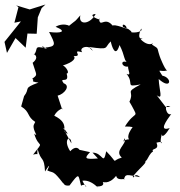

<svg xmlns="http://www.w3.org/2000/svg" viewBox="-79 -814 799 853"><path d="M657 -339 617 -391C648 -367 628 -413 626 -463C681 -413 688 -468 642 -478C618 -515 631 -492 664 -501C653 -502 626 -577 638 -544C612 -609 634 -592 596 -616C614 -640 593 -593 546 -639C583 -659 517 -613 548 -687C562 -668 492 -666 505 -674C478 -696 499 -678 467 -695C461 -716 489 -697 482 -687C423 -709 405 -706 435 -680C391 -759 365 -681 361 -732C380 -717 300 -748 346 -752C322 -705 267 -700 278 -746C245 -709 272 -736 216 -690C257 -692 207 -719 168 -695C222 -673 190 -665 139 -672C166 -618 177 -606 113 -602C93 -616 138 -598 126 -598C65 -616 94 -592 71 -571C69 -577 100 -562 66 -535C83 -477 91 -484 64 -464C80 -454 47 -454 92 -447C20 -421 57 -423 28 -387L15 -341C56 -316 39 -297 78 -272C85 -280 85 -290 71 -259C64 -235 97 -201 73 -220C94 -148 121 -196 68 -127C98 -136 83 -115 88 -152C104 -91 117 -124 121 -52C155 -106 131 -57 131 -57C159 -43 154 -62 203 2C207 -15 193 15 230 10C275 -50 268 -39 281 11C308 -6 313 44 287 -11C333 -19 376 45 347 7C337 18 390 18 378 -4C376 -9 403 10 437 -33C443 -5 484 -27 471 -14C478 -44 483 -38 543 -27C517 -52 513 -13 511 -30C561 -91 591 -94 544 -114C577 -71 573 -125 601 -141C590 -157 632 -145 616 -180C664 -194 621 -148 640 -218C640 -199 659 -218 675 -245C625 -229 659 -276 682 -308C661 -294 643 -360 678 -339ZM356 -110C296 -105 295 -111 321 -138C260 -150 246 -164 280 -108C286 -150 263 -175 233 -142C197 -197 238 -218 238 -177C199 -248 191 -267 222 -220C187 -228 237 -263 162 -300C176 -328 207 -337 197 -328L177 -389C207 -396 236 -433 204 -444C180 -476 232 -438 217 -487C236 -491 203 -530 197 -522C253 -539 258 -558 248 -565C294 -562 234 -596 286 -582C268 -605 320 -618 333 -588C309 -611 324 -596 318 -605C411 -592 382 -601 413 -630C417 -610 434 -553 452 -614C478 -565 470 -538 494 -534C445 -559 462 -499 507 -524C466 -534 517 -469 483 -486C520 -442 472 -425 546 -439C470 -399 521 -414 496 -362L507 -343C538 -284 522 -326 476 -252C544 -253 487 -232 528 -266C486 -232 479 -184 510 -193C464 -205 456 -158 476 -200C484 -171 427 -145 462 -114C410 -99 452 -82 393 -142C379 -75 379 -136 332 -136ZM3 -782 -15 -713 14 -719 -59 -628 -48 -579 -10 -645 35 -602 43 -665 84 -664 89 -737 106 -778 123 -794 53 -772 -7 -790Z"/></svg>

Font: Asimov Aggro
Style: Medium
Weight: 500
Designer: Google
Version: Version 2.000980; 2014